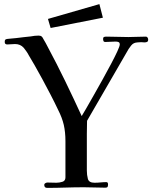

<svg xmlns="http://www.w3.org/2000/svg" viewBox="-20 -912 740 933"><path d="M700 -720Q700 -711 695 -708.5Q690 -706 682 -706Q678 -706 674 -706.5Q670 -707 666 -707Q659 -707 648 -706Q637 -705 631 -702Q624 -699 617 -690.5Q610 -682 605 -674Q554 -587 504 -499.5Q454 -412 403 -325Q403 -309 402.5 -293Q402 -277 402 -261V-83Q402 -62 407 -43Q412 -24 439 -24Q454 -24 468.5 -25.5Q483 -27 497 -27Q505 -27 505 -16Q505 -9 503 -4.5Q501 0 492 0Q466 0 440 -1Q414 -2 388 -2Q343 -2 298 -0.5Q253 1 209 1Q195 1 195 -14Q195 -19 200.5 -22Q206 -25 210 -25Q221 -25 232 -24.5Q243 -24 254 -24Q268 -24 283 -28.5Q298 -33 298 -50V-226Q298 -270 290 -305Q282 -340 262 -379Q246 -413 226 -451.5Q206 -490 186 -527Q166 -564 148.5 -594.5Q131 -625 120 -643Q115 -653 108.5 -662Q102 -671 95 -680Q79 -698 53 -698Q44 -698 34.5 -697Q25 -696 15 -696Q3 -696 3 -708Q3 -716 5.5 -719Q8 -722 17 -723Q27 -724 38 -725Q49 -726 59 -727Q76 -729 96 -731.5Q116 -734 129 -735Q138 -737 148.5 -738Q159 -739 167 -739Q177 -739 182 -735Q187 -731 191 -722Q197 -712 202 -703Q207 -694 212 -684Q256 -602 297 -517.5Q338 -433 377 -348Q384 -359 399.5 -386Q415 -413 436 -450Q457 -487 479 -526.5Q501 -566 520 -602Q539 -638 550.5 -663Q562 -688 562 -696Q562 -705 556 -707.5Q550 -710 542 -710Q529 -710 516.5 -709Q504 -708 491 -708Q485 -708 483 -712.5Q481 -717 481 -722Q481 -731 486 -732.5Q491 -734 498 -734Q524 -734 551 -733Q578 -732 604 -732Q625 -732 646 -733Q667 -734 689 -734Q694 -734 697 -729.5Q700 -725 700 -720ZM480 -826 226 -776 213 -820 463 -892Z"/></svg>

Font: Kaisei Opti
Style: Regular
Weight: 400
Designer: Font-Kai, 金井和夫
Foundry: KAZUO KANAI
Version: Version 5.003